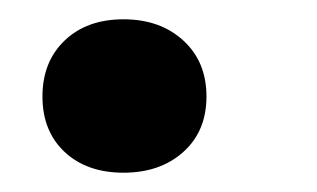

<svg xmlns="http://www.w3.org/2000/svg" viewBox="-20 -171 329 199"><path d="M47 -13.5Q24 -35 24 -71Q24 -107 47 -129Q70 -151 108 -151Q146 -151 170 -129Q194 -107 194 -71Q194 -35 170 -13.5Q146 8 108 8Q70 8 47 -13.5Z"/></svg>

Font: PTSerif
Style: Bold Italic
Weight: 700
Italic angle: -12°
Designer: A.Korolkova, O.Umpeleva, V.Yefimov
Foundry: ParaType Ltd
Version: Version 1.000W OFL; ttfautohint (v1.2) -l 8 -r 50 -G 200 -x 